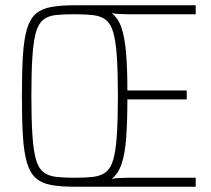

<svg xmlns="http://www.w3.org/2000/svg" viewBox="-20 -708 801 728"><path d="M263 0Q210 0 174 -6.5Q138 -13 116 -32.5Q94 -52 82.5 -90Q71 -128 67 -190Q63 -252 63 -344Q63 -437 67 -499Q71 -561 82.5 -599Q94 -637 116 -656Q138 -675 174 -681.5Q210 -688 263 -688H722V-654H463Q446 -654 431 -655Q416 -656 403 -658Q428 -640 440.5 -603Q453 -566 458 -507.5Q463 -449 463 -365H688V-331H463Q463 -247 458.5 -186Q454 -125 441 -86.5Q428 -48 403 -30Q415 -32 430 -33Q445 -34 463 -34H722V0ZM263 -34Q305 -34 334 -37.5Q363 -41 381.5 -55.5Q400 -70 409.5 -103Q419 -136 423 -194.5Q427 -253 427 -344Q427 -436 423 -494Q419 -552 409.5 -585Q400 -618 381.5 -632.5Q363 -647 334 -650.5Q305 -654 263 -654Q221 -654 192 -651Q163 -648 144.5 -633.5Q126 -619 116.5 -586.5Q107 -554 103 -495Q99 -436 99 -344Q99 -253 103 -194.5Q107 -136 116.5 -103Q126 -70 144.5 -55.5Q163 -41 192 -37.5Q221 -34 263 -34Z"/></svg>

Font: Saira Thin Condensed
Style: Regular
Weight: 100
Width: 3
Version: Version 1.101